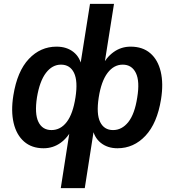

<svg xmlns="http://www.w3.org/2000/svg" viewBox="-20 -756 900 992"><path d="M294 216 343 -98H357Q332 -46 293 -18Q254 10 205 10Q144 10 104.5 -24.5Q65 -59 50.5 -120.5Q36 -182 49 -263Q69 -388 129 -451.5Q189 -515 272 -515Q325 -515 360 -487Q395 -459 403 -408H393L445 -736H569L517 -408H503Q528 -459 567 -487Q606 -515 655 -515Q717 -515 756.5 -481Q796 -447 810.5 -385.5Q825 -324 812 -243Q792 -119 731.5 -54.5Q671 10 587 10Q535 10 500 -18.5Q465 -47 457 -98H467L418 216ZM246 -84Q293 -84 325 -126Q357 -168 370 -253Q383 -337 362.5 -379.5Q342 -422 295 -422Q250 -422 217.5 -379.5Q185 -337 171 -253Q158 -168 178.5 -126Q199 -84 246 -84ZM564 -84Q610 -84 643 -125.5Q676 -167 689 -252Q703 -336 682 -379Q661 -422 614 -422Q568 -422 535.5 -379Q503 -336 490 -252Q477 -167 497.5 -125.5Q518 -84 564 -84Z"/></svg>

Font: Mulish ExtraLight
Style: Italic
Weight: 200
Italic angle: -9°
Designer: Vernon Adams
Foundry: Vernon Adams
Version: Version 3.603